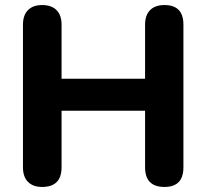

<svg xmlns="http://www.w3.org/2000/svg" viewBox="-20 -733 818 761"><path d="M147 8Q111 8 91 -12Q71 -32 71 -70V-635Q71 -673 91 -693Q111 -713 147 -713Q184 -713 204 -693Q224 -673 224 -635V-421H555V-635Q555 -673 575 -693Q595 -713 632 -713Q707 -713 707 -635V-70Q707 8 632 8Q555 8 555 -70V-294H224V-70Q224 8 147 8Z"/></svg>

Font: Chiron GoRound TC
Style: Bold
Weight: 700
Designer: Ryoko NISHIZUKA 西塚涼子 (kana, bopomofo & ideographs); Paul D. Hunt (Latin, Greek & Cyrillic); Sandoll Communications 산돌커뮤니
Foundry: Adobe
Version: Version 1.000;hotconv 1.1.1;makeotfexe 2.6.0